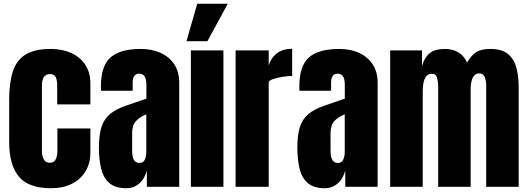

<svg xmlns="http://www.w3.org/2000/svg" viewBox="-20 -1003 2838 1031"><path d="M255.4 7.8Q132.3 7.8 80.8 -55.2Q29.3 -118.2 29.3 -240.2V-465.8Q29.3 -557.6 48.8 -618.7Q68.4 -679.7 117.2 -710Q166 -740.2 252.9 -740.2Q313.5 -740.2 361.6 -718.8Q409.7 -697.3 437.5 -655.8Q465.3 -614.3 465.3 -554.2V-442.4H287.1V-544.9Q287.1 -570.3 279.8 -587.6Q272.5 -605 248 -605Q205.1 -605 205.1 -543.9V-189Q205.1 -166.5 214.8 -147.7Q224.6 -128.9 247.1 -128.9Q270 -128.9 279.1 -147.2Q288.1 -165.5 288.1 -189.9V-313H465.3V-185.1Q465.3 -124.5 438.2 -81.3Q411.1 -38.1 363.8 -15.1Q316.4 7.8 255.4 7.8Z M659.7 7.8Q598.6 7.8 566.7 -20.5Q534.7 -48.8 522.9 -98.1Q511.2 -147.5 511.2 -210Q511.2 -276.9 524.4 -319.6Q537.6 -362.3 569.6 -389.6Q601.6 -417 657.7 -436L766.1 -473.1V-548.3Q766.1 -607.4 727.5 -607.4Q692.4 -607.4 692.4 -559.6V-515.6H522.5Q522 -519.5 522 -525.6Q522 -531.7 522 -539.6Q522 -648.9 573.5 -694.6Q625 -740.2 736.8 -740.2Q795.4 -740.2 841.8 -719.5Q888.2 -698.7 915.3 -658.2Q942.4 -617.7 942.4 -558.1V0H768.6V-86.9Q755.9 -41 726.6 -16.6Q697.3 7.8 659.7 7.8ZM728.5 -127.9Q750 -127.9 757.8 -146Q765.6 -164.1 765.6 -185.1V-389.2Q729.5 -374.5 709.5 -352.3Q689.5 -330.1 689.5 -287.1V-192.9Q689.5 -127.9 728.5 -127.9Z M1004.9 0V-732.4H1179.7V0ZM1093.8 -781.7H981.4L1039.1 -982.9H1203.1Z M1245.1 0V-732.4H1422.9V-650.9Q1435.5 -693.4 1467.8 -717.3Q1500 -741.2 1548.8 -741.2V-595.2Q1527.3 -595.2 1497.6 -590.6Q1467.8 -585.9 1445.3 -577.9Q1422.9 -569.8 1422.9 -560.1V0Z M1725.1 7.8Q1664.1 7.8 1632.1 -20.5Q1600.1 -48.8 1588.4 -98.1Q1576.7 -147.5 1576.7 -210Q1576.7 -276.9 1589.8 -319.6Q1603 -362.3 1635 -389.6Q1667 -417 1723.1 -436L1831.5 -473.1V-548.3Q1831.5 -607.4 1793 -607.4Q1757.8 -607.4 1757.8 -559.6V-515.6H1587.9Q1587.4 -519.5 1587.4 -525.6Q1587.4 -531.7 1587.4 -539.6Q1587.4 -648.9 1638.9 -694.6Q1690.4 -740.2 1802.2 -740.2Q1860.8 -740.2 1907.2 -719.5Q1953.6 -698.7 1980.7 -658.2Q2007.8 -617.7 2007.8 -558.1V0H1834V-86.9Q1821.3 -41 1792 -16.6Q1762.7 7.8 1725.1 7.8ZM1793.9 -127.9Q1815.4 -127.9 1823.2 -146Q1831.1 -164.1 1831.1 -185.1V-389.2Q1794.9 -374.5 1774.9 -352.3Q1754.9 -330.1 1754.9 -287.1V-192.9Q1754.9 -127.9 1793.9 -127.9Z M2075.2 0V-732.4H2246.1V-647.5Q2257.8 -692.4 2286.1 -716.3Q2314.5 -740.2 2369.1 -740.2Q2413.1 -740.2 2444.1 -720Q2475.1 -699.7 2487.8 -666.5Q2507.8 -702.6 2534.9 -721.4Q2562 -740.2 2612.3 -740.2Q2673.3 -740.2 2706.3 -714.1Q2739.3 -688 2752.2 -641.8Q2765.1 -595.7 2765.1 -535.2V0H2590.8V-538.1Q2590.8 -608.9 2554.7 -608.9Q2535.6 -608.9 2525.4 -595.9Q2515.1 -583 2511.2 -564Q2507.3 -544.9 2507.3 -525.9V0H2333V-538.1Q2333 -561 2327.4 -584Q2321.8 -606.9 2298.8 -606.9Q2279.3 -606.9 2268.6 -592.8Q2257.8 -578.6 2253.9 -557.9Q2250 -537.1 2250 -517.1V0Z"/></svg>

Font: webenart
Style: Regular
Weight: 400
Designer: Vernon Adams
Foundry: Vernon Adams
Version: Version 2.116; ttfautohint (v1.8.3)